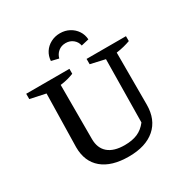

<svg xmlns="http://www.w3.org/2000/svg" viewBox="-200 -1048 1176 1220"><g transform="rotate(-30 388.0 -438.0)"><path d="M397 11Q271 11 203 -46Q135 -103 135 -208L143 -598L30 -622V-661H347V-625Q327 -617 303.5 -610.5Q280 -604 248 -600V-203Q248 -136 289.5 -100.5Q331 -65 410 -65Q466 -65 505 -82Q544 -99 573 -137L579 -598L473 -622V-661H762V-625Q740 -617 714.5 -610.5Q689 -604 659 -600V-219Q659 -109 590 -49Q521 11 397 11ZM407 -887Q445 -887 475.5 -870.5Q506 -854 524.5 -826Q543 -798 545 -763L489 -750Q484 -778 461.5 -796.5Q439 -815 407 -815Q375 -815 353 -796.5Q331 -778 324 -750L270 -763Q272 -798 290 -826Q308 -854 339 -870.5Q370 -887 407 -887Z"/></g></svg>

Font: Piazzolla Thin SemiBold
Style: Regular
Weight: 600
Version: Version 2.005